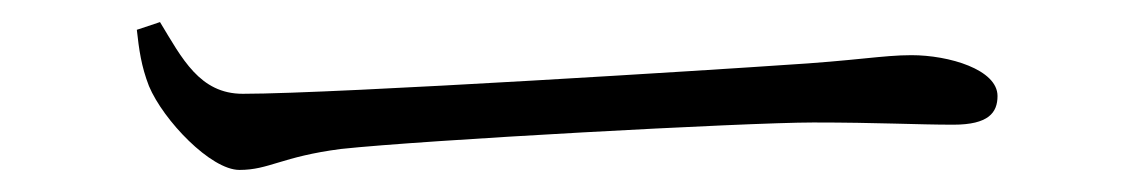

<svg xmlns="http://www.w3.org/2000/svg" viewBox="-20 -435 1040 174"><path d="M125 -415 104 -408C106 -390 108 -375 115 -357C128 -326 171 -281 197 -281C224 -281 235 -293 289 -300C363 -308 656 -324 717 -324C776 -324 811 -322 844 -322C876 -322 884 -333 884 -348C884 -372 840 -385 806 -385C780 -385 756 -380 689 -376C647 -373 286 -350 200 -350C161 -350 145 -382 125 -415Z"/></svg>

Font: Noto Serif SC Light
Style: Regular
Weight: 300
Designer: Ryoko NISHIZUKA 西塚涼子 (kana & ideographs); Frank Grießhammer (Latin, Greek & Cyrillic); Wenlong ZHANG 张文龙 (bopomofo); San
Foundry: Adobe
Version: Version 2.001;hotconv 1.1.0;makeotfexe 2.6.0